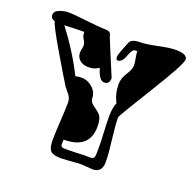

<svg xmlns="http://www.w3.org/2000/svg" viewBox="-121 -782 922 918"><g transform="rotate(20 340.5 -322.5)"><path d="M283 15Q242 15 228.5 1Q215 -13 215 -54Q215 -70 216 -94Q217 -118 219 -150Q221 -182 222 -206Q223 -230 223 -246Q223 -268 210.5 -284Q198 -300 185 -316Q172 -337 151 -372Q130 -407 101 -456Q28 -580 31 -591Q9 -595 9 -616Q9 -630 21.5 -638Q34 -646 50 -649.5Q66 -653 76 -653Q92 -653 116 -651Q140 -649 173 -645Q205 -641 229.5 -639Q254 -637 270 -637Q296 -637 300 -621Q302 -613 313 -586Q324 -559 343 -514Q379 -429 379 -428Q379 -396 352 -396Q326 -396 309 -455Q287 -439 255 -439Q230 -439 212.5 -453Q195 -467 195 -491Q195 -498 197.5 -510Q200 -522 200 -529Q200 -540 189.5 -557Q179 -574 181 -591Q133 -591 80 -588Q159 -485 213 -377Q225 -381 243 -381Q275 -381 300 -358.5Q325 -336 325 -304Q325 -289 343 -275Q357 -265 365 -258.5Q373 -252 377 -248Q387 -238 391 -222.5Q395 -207 395 -187Q395 -73 264 -73L263 -53V-50Q263 -34 280 -34Q288 -34 303.5 -34Q319 -34 344 -35Q364 -36 380 -36.5Q396 -37 408 -36H412Q427 -36 432 -46Q435 -52 435 -74Q435 -88 435 -110Q435 -132 433 -162Q430 -221 430 -249Q430 -298 442 -323Q420 -363 420 -413Q420 -442 440 -473Q459 -502 459 -522Q459 -533 454.5 -556Q450 -579 450 -591H440Q425 -591 412 -554Q399 -517 377 -517Q368 -517 368 -532Q368 -543 379 -571L395 -611Q402 -636 451 -636Q478 -636 535 -648Q591 -660 620 -660Q681 -660 681 -632Q681 -607 577 -439Q472 -270 472 -262Q472 -224 481 -152Q490 -79 490 -42Q490 13 442 13Q433 13 412.5 11Q392 9 381 9Q371 9 351.5 10.5Q332 12 313 13.5Q294 15 283 15Z"/></g></svg>

Font: Moo Lah Lah
Style: Regular
Weight: 400
Designer: Robert E. Leuschke
Foundry: Robert E. Leuschke
Version: Version 1.010; ttfautohint (v1.8.3)